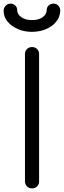

<svg xmlns="http://www.w3.org/2000/svg" viewBox="-38 -1041 353 1061"><path d="M139 0Q122 0 111 -11Q100 -22 100 -39V-742Q100 -759 111 -770Q122 -781 139 -781Q156 -781 167 -770Q178 -759 178 -742V-39Q178 -22 167 -11Q156 0 139 0ZM138 -865Q96 -865 60.5 -880.5Q25 -896 3.5 -922Q-18 -948 -18 -981Q-18 -997 -7 -1009Q4 -1021 20 -1021Q35 -1021 46 -1011Q57 -1001 57 -985Q57 -962 80 -946Q103 -930 138 -930Q176 -930 198 -946Q220 -962 220 -985Q220 -1001 231 -1011Q242 -1021 258 -1021Q274 -1021 284.5 -1009.5Q295 -998 295 -982Q294 -947 272 -920.5Q250 -894 215 -879.5Q180 -865 138 -865Z"/></svg>

Font: Comfortaa
Style: Regular
Weight: 400
Designer: Johan Aakerlund
Foundry: Johan Aakerlund
Version: Version 3.104; ttfautohint (v1.8.1.43-b0c9)